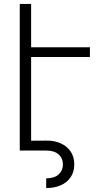

<svg xmlns="http://www.w3.org/2000/svg" viewBox="-20 -770 504 982"><path d="M139.2 -478.5V-50.3L218.3 -50.8Q257.8 -51.3 290 -37.1Q322.3 -22.9 341.1 4.6Q359.9 32.2 359.9 70.8Q359.9 109.4 341.1 136.7Q322.3 164.1 289.8 178Q257.3 191.9 216.3 191.9V142.1Q257.8 142.1 279.8 122.1Q301.8 102.1 301.8 70.8Q301.8 39.6 279.8 19.8Q257.8 0 216.3 0H81.1V-750H139.2V-528.3H439.9V-478.5Z"/></svg>

Font: Mardoto Light
Style: Regular
Weight: 400
Designer: Christian Robertson, Vahan Hovhannisyan
Foundry: Google
Version: Version 1.000